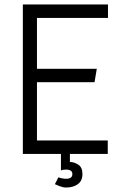

<svg xmlns="http://www.w3.org/2000/svg" viewBox="-20 -687 543 857"><path d="M82 -667H462V-607H145V-380H412L402 -320H145V-60H461V0H82ZM275 70Q259 70 252 74V0H292V36Q311 36 329.5 48Q348 60 348 90Q348 120 327.5 135Q307 150 275 150Q262 150 247.5 144.5Q233 139 225 135L241 104Q245 107 256.5 109Q268 111 275 111Q303 111 303 90Q303 70 275 70Z"/></svg>

Font: Epunda Sans Light
Style: Regular
Weight: 300
Designer: Simon Atzbach
Foundry: typofactur
Version: Version 2.204; ttfautohint (v1.8.4.7-5d5b)